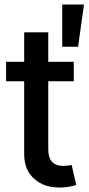

<svg xmlns="http://www.w3.org/2000/svg" viewBox="-20 -818 390 845"><path d="M304.7 -545.9V-460.4H192.4V-160.2Q192.4 -87.9 258.3 -87.9Q275.4 -87.9 295.4 -91.8L315.4 -3.9Q281.2 7.3 242.2 7.3Q171.4 7.3 128.9 -32.5Q86.4 -72.3 86.4 -138.7V-460.4H6.8V-545.9H86.4V-675.8H192.4V-545.9ZM253.9 -612.3V-797.9H349.6L323.7 -612.3Z"/></svg>

Font: Inter Tight Medium
Style: Regular
Weight: 500
Designer: Rasmus Andersson
Foundry: rsms
Version: Version 3.004; ttfautohint (v1.8.4.7-5d5b)